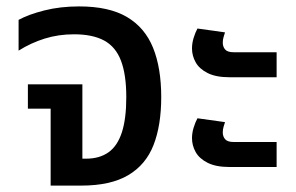

<svg xmlns="http://www.w3.org/2000/svg" viewBox="-20 -579 924 599"><path d="M138 0V-240H67V-316H237V-84H249Q290 -84 318 -103.5Q346 -123 360 -165.5Q374 -208 374 -276Q374 -346 357.5 -389.5Q341 -433 305 -452.5Q269 -472 211 -472Q162 -472 119 -458.5Q76 -445 38 -421V-517Q69 -534 118.5 -546.5Q168 -559 227 -559Q320 -559 376 -526Q432 -493 457.5 -430Q483 -367 483 -276Q483 -188 459 -126.5Q435 -65 380 -32.5Q325 0 234 0Z M696 -338Q654 -338 628 -351Q602 -364 590.5 -384.5Q579 -405 579 -428Q579 -444 584 -460.5Q589 -477 596 -490L682 -478Q680 -472 677.5 -463.5Q675 -455 675 -446Q675 -433 682.5 -424.5Q690 -416 709 -416H843V-338ZM696 -58Q654 -58 628 -71Q602 -84 590.5 -104.5Q579 -125 579 -148Q579 -164 584 -180.5Q589 -197 596 -210L682 -198Q680 -192 677.5 -183.5Q675 -175 675 -166Q675 -153 682.5 -144.5Q690 -136 709 -136H843V-58Z"/></svg>

Font: Noto Sans Thai Medium
Style: Regular
Weight: 500
Designer: Monotype Design Team
Foundry: Monotype Imaging Inc.
Version: Version 2.001